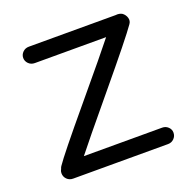

<svg xmlns="http://www.w3.org/2000/svg" viewBox="-104 -652 776 770"><g transform="rotate(-20 284.0 -267.0)"><path d="M487 12H82Q66 12 55.5 1.5Q45 -9 45 -24Q45 -38 55.5 -48Q66 -58 82 -58H153Q132 -31 119 -11Q111 0 95 3Q79 6 66 -2Q54 -10 50 -24Q46 -38 54 -51Q80 -90 220.5 -258Q361 -426 400 -476H96Q80 -476 69.5 -486.5Q59 -497 59 -511Q59 -525 69.5 -535.5Q80 -546 96 -546H466Q482 -548 494 -541Q506 -532 510 -518Q514 -504 505 -492Q473 -446 330.5 -274.5Q188 -103 153 -58H487Q502 -58 512.5 -48Q523 -38 523 -24Q523 -9 512.5 1.5Q502 12 487 12Z"/></g></svg>

Font: Hoogli Semibold
Style: Regular
Weight: 600
Designer: Anand Singh Naorem
Foundry: Brand New Type
Version: Version 1.00 b007